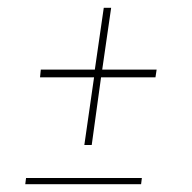

<svg xmlns="http://www.w3.org/2000/svg" viewBox="-20 -474 493 494"><path d="M47 -16H345L343 0H45ZM85 -295H224L247 -454H266L243 -295H383L380 -275H240L216 -101H197L222 -275H83Z"/></svg>

Font: Genos Thin
Style: Italic
Weight: 100
Italic angle: -8°
Designer: Robert E. Leuschke
Foundry: Robert E. Leuschke
Version: Version 1.010